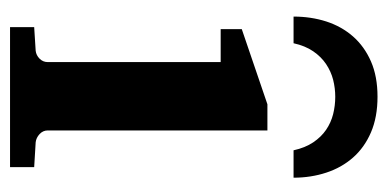

<svg xmlns="http://www.w3.org/2000/svg" viewBox="-210 -544 754 373"><g transform="rotate(90 166.5 -357.0)"><path d="M32.2 0V-46.9L78.1 -49.8Q86.9 -50.8 93.5 -57.4Q100.1 -64 100.1 -73.2V-409.2H36.1V-450.2L182.1 -500H232.9V-73.2Q232.9 -64 240 -57.4Q247.1 -50.8 255.9 -49.8L304.2 -46.9V0ZM271.5 -550.8Q266.6 -573.2 256.1 -588.9Q245.6 -604.5 231.7 -614Q217.8 -623.5 201.2 -627.7Q184.6 -631.8 167.5 -631.8Q150.9 -631.8 134.5 -627.7Q118.2 -623.5 104 -614Q89.8 -604.5 79.1 -588.9Q68.4 -573.2 63.5 -550.8H11.7Q11.7 -584.5 21.2 -614.3Q30.8 -644 50.3 -666.3Q69.8 -688.5 98.9 -701.2Q127.9 -713.9 167.5 -713.9Q207 -713.9 236.6 -701.2Q266.1 -688.5 285.6 -666.3Q305.2 -644 314.9 -614.3Q324.7 -584.5 324.7 -550.8Z"/></g></svg>

Font: Charis SIL Viet
Style: Bold
Weight: 700
Foundry: SIL International
Version: Version 5.000